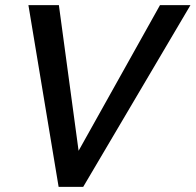

<svg xmlns="http://www.w3.org/2000/svg" viewBox="-20 -730 764 750"><path d="M91 -710H210L287 -141L605 -710H724L305 0H209Z"/></svg>

Font: Raleway-v4020 SemiBold
Style: Italic
Weight: 600
Italic angle: -12°
Designer: Matt McInerney, Pablo Impallari, Rodrigo Fuenzalida
Foundry: Matt McInerney, Pablo Impallari, Rodrigo Fuenzalida
Version: Version 4.020;PS 004.020;hotconv 1.0.88;makeotf.lib2.5.64775